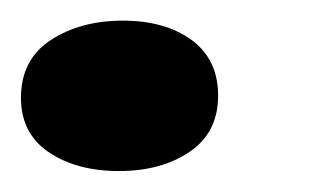

<svg xmlns="http://www.w3.org/2000/svg" viewBox="-21 -145 303 186"><path d="M94.3 20.7Q53.3 20.7 26.3 2.5Q-0.7 -15.7 -0.7 -50.3Q-0.7 -87.3 28.2 -106.2Q57 -125 98 -125Q139 -125 164.7 -106.2Q190.3 -87.3 190.3 -52.3Q190.3 -16.7 162.8 2Q135.3 20.7 94.3 20.7Z"/></svg>

Font: Sansita Swashed Light
Style: Regular
Weight: 300
Designer: Pablo Cosgaya
Foundry: Omnibus-Type
Version: Version 1.003